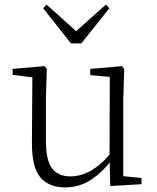

<svg xmlns="http://www.w3.org/2000/svg" viewBox="-20 -802 683 836"><path d="M263 14Q193 14 155.5 -30Q118 -74 119 -185L121 -478L140 -463L35 -476V-502L174 -514L184 -502L180 -377V-188Q180 -103 207 -68.5Q234 -34 286 -34Q334 -34 379.5 -61Q425 -88 463 -137L482 -103H464Q425 -51 375 -18.5Q325 14 263 14ZM460 8 457 -116V-117L458 -467L373 -475V-502L511 -514L521 -502L517 -377V-35L596 -27V0ZM183 -782 335 -645H288L441 -782L456 -766L334 -613H289L168 -766Z"/></svg>

Font: Noto Serif KR
Style: Regular
Weight: 200
Designer: Ryoko NISHIZUKA 西塚涼子 (kana & ideographs); Frank Grießhammer (Latin, Greek & Cyrillic); Wenlong ZHANG 张文龙 (bopomofo); San
Foundry: Adobe
Version: Version 2.001;hotconv 1.1.0;makeotfexe 2.6.0